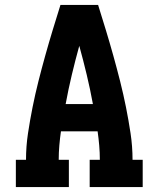

<svg xmlns="http://www.w3.org/2000/svg" viewBox="-20 -755 640 775"><path d="M44 0V-110H85Q85 -164 93 -217Q101 -270 111.5 -322.5Q122 -375 135 -426.5Q148 -478 162.5 -530Q177 -582 192.5 -633Q208 -684 224 -735H376Q392 -684 407.5 -633Q423 -582 437.5 -530Q452 -478 465 -426.5Q478 -375 488.5 -322.5Q499 -270 507 -217Q515 -164 515 -110H556V0H342V-110H383Q383 -139 380.5 -168Q378 -197 374 -225H226Q222 -197 219.5 -168Q217 -139 217 -110H258V0ZM245 -335H355Q344 -395 330 -453.5Q316 -512 300 -570Q284 -512 270 -453.5Q256 -395 245 -335Z"/></svg>

Font: Iosevka Curly Slab XBdEx
Style: Regular
Weight: 800
Width: 7
Monospace: yes
Designer: Belleve Invis
Foundry: Belleve Invis
Version: Version 11.0.0; ttfautohint (v1.8.3)